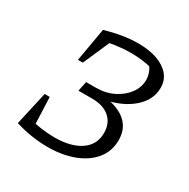

<svg xmlns="http://www.w3.org/2000/svg" viewBox="-144 -746 870 885"><g transform="rotate(30 291.0 -303.5)"><path d="M48 -19 72 -67Q115 -57 154 -51.5Q193 -46 225 -46Q313 -46 364 -80.5Q415 -115 415 -178Q415 -229 381.5 -258.5Q348 -288 289 -288H215L226 -340H277Q330 -340 371.5 -361Q413 -382 437 -415Q461 -448 461 -487Q461 -507 453 -527Q445 -547 428 -566L452 -546Q401 -560 337 -560Q301 -560 261 -554.5Q221 -549 179 -539L173 -587Q220 -601 263.5 -608Q307 -615 345 -615Q404 -615 446.5 -600Q489 -585 513 -557Q537 -529 537 -488Q537 -430 491 -384.5Q445 -339 368 -318Q428 -304 459 -270Q490 -236 490 -183Q490 -124 455 -81Q420 -38 359 -15Q298 8 220 8Q180 8 136.5 1.5Q93 -5 48 -19ZM88 -197H115L122 -18L48 -19ZM142 -410 173 -587 246 -588 168 -410Z"/></g></svg>

Font: Piazzolla Thin Light
Style: Italic
Weight: 300
Italic angle: -11.3°
Version: Version 2.005